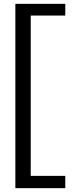

<svg xmlns="http://www.w3.org/2000/svg" viewBox="-20 -820 420 1000"><path d="M60 -800V160H320V96H140V-739H320V-800Z"/></svg>

Font: Gully
Style: Regular
Weight: 400
Designer: jaikishan Patel
Foundry: MagicType
Version: Version 1.000;Glyphs 3.2 (3242)